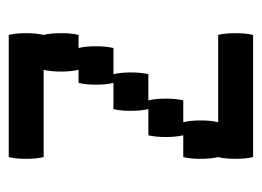

<svg xmlns="http://www.w3.org/2000/svg" viewBox="-100 -500 600 440"><g transform="rotate(-90 200.0 -280.0)"><path d="M340 -400H310Q314 -384 314 -360Q314 -337 310 -320H250Q254 -304 254 -280Q254 -257 250 -240H190Q194 -224 194 -200Q194 -177 190 -160H140Q144 -144 144 -120Q144 -97 140 -80H340Q344 -64 344 -40Q344 -17 340 0H60Q56 -17 56 -40Q56 -64 60 -80Q56 -97 56 -120Q56 -144 60 -160H110Q106 -177 106 -200Q106 -224 110 -240H170Q166 -257 166 -280Q166 -304 170 -320H230Q226 -337 226 -360Q226 -384 230 -400H260Q256 -417 256 -440Q256 -464 260 -480H60Q56 -497 56 -520Q56 -544 60 -560H340Q344 -544 344 -520Q344 -497 340 -480Q344 -464 344 -440Q344 -417 340 -400Z"/></g></svg>

Font: VT323
Style: Regular
Weight: 400
Monospace: yes
Designer: Peter Hull
Version: Version 2.000